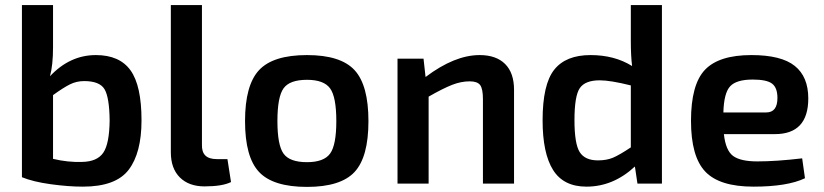

<svg xmlns="http://www.w3.org/2000/svg" viewBox="-20 -720 3232 753"><path d="M188 -700V-535Q188 -464 176 -421Q254 -504 356 -504Q449 -504 492 -444Q535 -384 535 -248Q535 -120 484.5 -54Q434 12 305 12Q248 12 179 2.5Q110 -7 66 -25V-700ZM188 -347V-97Q246 -83 302 -85Q361 -86 385 -121Q409 -156 410 -248Q409 -338 390 -370Q371 -402 310 -402Q280 -402 254 -389Q228 -376 188 -347Z M772 -700V-153Q771 -124 785.5 -110Q800 -96 830 -96H872L886 -6Q852 11 782 11Q721 11 685.5 -24Q650 -59 650 -123V-700Z M1184 -504Q1316 -504 1370.5 -445Q1425 -386 1425 -245Q1425 -104 1370.5 -45.5Q1316 13 1184 13Q1051 13 996 -45.5Q941 -104 941 -245Q941 -386 996 -445Q1051 -504 1184 -504ZM1184 -407Q1116 -407 1092 -373.5Q1068 -340 1068 -245Q1068 -151 1092 -117.5Q1116 -84 1184 -84Q1250 -84 1274.5 -117.5Q1299 -151 1299 -245Q1299 -340 1274.5 -373.5Q1250 -407 1184 -407Z M1641 -490 1649 -418Q1763 -504 1861 -504Q1926 -504 1961 -469Q1996 -434 1996 -368V0H1874V-331Q1874 -372 1863 -386.5Q1852 -401 1822 -401Q1788 -401 1752.5 -387Q1717 -373 1661 -341V0H1539V-490Z M2576 -700V0H2480L2470 -67Q2385 12 2280 12Q2190 12 2149 -53.5Q2108 -119 2108 -248Q2108 -389 2153.5 -446.5Q2199 -504 2296 -504Q2390 -504 2459 -461Q2454 -501 2454 -559V-700ZM2454 -142V-385Q2374 -405 2332 -405Q2275 -405 2254 -374.5Q2233 -344 2233 -249Q2233 -156 2253.5 -123.5Q2274 -91 2325 -91Q2359 -91 2384 -101.5Q2409 -112 2454 -142Z M3019 -194H2819Q2826 -130 2855 -108.5Q2884 -87 2950 -87Q3025 -87 3126 -99L3137 -21Q3068 12 2935 12Q2802 12 2746 -47Q2690 -106 2690 -246Q2690 -389 2745 -446.5Q2800 -504 2927 -504Q3044 -504 3097 -461.5Q3150 -419 3150 -334Q3150 -194 3019 -194ZM2817 -279H2985Q3029 -279 3029 -336Q3029 -376 3008 -392Q2987 -408 2932 -408Q2868 -408 2843.5 -381.5Q2819 -355 2817 -279Z"/></svg>

Font: Exo 2.0 Semi Bold
Style: Regular
Weight: 600
Designer: Natanael Gama
Version: Version 1.001;PS 001.001;hotconv 1.0.70;makeotf.lib2.5.58329